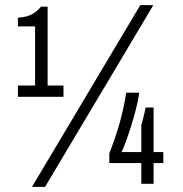

<svg xmlns="http://www.w3.org/2000/svg" viewBox="-20 -718 713 750"><path d="M105 12 528 -698H579L156 12ZM50 -340V-384H117V-615H50V-649Q68 -650 83.5 -654Q99 -658 113.5 -667.5Q128 -677 140 -692H166V-384H228V-340ZM532 0V-81H407V-119Q429 -174 446 -232.5Q463 -291 473 -356H524Q519 -322 510 -287.5Q501 -253 491 -221.5Q481 -190 471.5 -164.5Q462 -139 455 -124H532V-229Q535 -238 538 -250.5Q541 -263 544 -275.5Q547 -288 549 -298H580V-124H618V-81H580V0Z"/></svg>

Font: Archivo Condensed Light
Style: Regular
Weight: 300
Width: 3
Designer: Hector Gatti
Foundry: Omnibus-Type
Version: Version 2.001